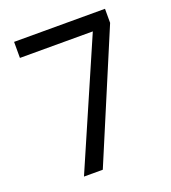

<svg xmlns="http://www.w3.org/2000/svg" viewBox="-131 -812 813 911"><g transform="rotate(-20 275.5 -357.0)"><path d="M412 -633H44V-714H503V-643L232 0H137Z"/></g></svg>

Font: loriya05
Style: Book
Weight: 400
Designer: Jelle Bosma - Monotype Design Team
Foundry: Monotype Imaging Inc.
Version: Version 2.003